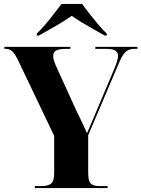

<svg xmlns="http://www.w3.org/2000/svg" viewBox="-20 -951 715 971"><path d="M156 0V-10H192Q222 -10 238 -22.5Q254 -35 254 -76V-264L69 -651Q54 -681 40.5 -692.5Q27 -704 8 -704H2V-714H336V-704H318Q281 -704 265 -696Q249 -688 249 -667Q249 -647 267 -609L365 -394Q375 -373 383 -357Q391 -341 399.5 -322.5Q408 -304 420 -277Q429 -298 438.5 -320.5Q448 -343 457 -364L558 -603Q577 -648 577 -668Q577 -687 562.5 -695.5Q548 -704 516 -704H462V-714H675V-704H659Q634 -704 617.5 -690.5Q601 -677 584 -638L426 -267V-76Q426 -34 440 -22Q454 -10 479 -10H524V0ZM166 -781Q186 -800 208.5 -826.5Q231 -853 252.5 -881Q274 -909 291 -931H395Q411 -909 433 -881Q455 -853 477.5 -826.5Q500 -800 520 -781V-771H510Q487 -784 456.5 -801Q426 -818 395.5 -836.5Q365 -855 343 -871Q320 -855 290 -836.5Q260 -818 229.5 -801Q199 -784 176 -771H166Z"/></svg>

Font: Noto Serif Display SemiCondensed ExtraBold
Style: Regular
Weight: 800
Width: 4
Designer: Monotype Design Team
Foundry: Monotype Imaging Inc.
Version: Version 2.009